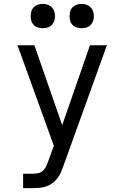

<svg xmlns="http://www.w3.org/2000/svg" viewBox="-20 -753 640 988"><path d="M99 215V141H148Q163 141 177 138Q191 135 201.5 125Q212 115 218 102Q224 89 229 75Q229 74 229 74Q229 74 229 74L257 -3L158 -277L70 -520H157L300 -109L443 -520H530L307 99Q301 116 294 132.5Q287 149 276 163.5Q265 178 250.5 189Q236 200 219 206Q202 212 184 213.5Q166 215 148 215ZM400 -608Q387 -608 375 -611.5Q363 -615 354 -624Q345 -633 341.5 -645Q338 -657 338 -670Q338 -683 341.5 -695Q345 -707 354 -716Q363 -725 375 -729Q387 -733 400 -733Q413 -733 425 -729Q437 -725 446 -716Q455 -707 459 -695Q463 -683 463 -670Q463 -657 459 -645Q455 -633 446 -624Q437 -615 425 -611.5Q413 -608 400 -608ZM200 -608Q187 -608 175 -611.5Q163 -615 154 -624Q145 -633 141.5 -645Q138 -657 138 -670Q138 -683 141.5 -695Q145 -707 154 -716Q163 -725 175 -729Q187 -733 200 -733Q213 -733 225 -729Q237 -725 246 -716Q255 -707 259 -695Q263 -683 263 -670Q263 -657 259 -645Q255 -633 246 -624Q237 -615 225 -611.5Q213 -608 200 -608Z"/></svg>

Font: Iosevka Meiseki Sans
Style: Regular
Weight: 400
Monospace: yes
Designer: Belleve Invis
Foundry: Belleve Invis
Version: Version 11.2.6; ttfautohint (v1.8.4)